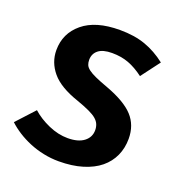

<svg xmlns="http://www.w3.org/2000/svg" viewBox="-117 -635 699 742"><g transform="rotate(20 232.0 -264.0)"><path d="M205 -81Q248 -81 271.5 -99Q295 -117 295 -146Q295 -159 290.5 -170Q286 -181 275 -190.5Q264 -200 243.5 -209.5Q223 -219 192 -230Q115 -256 81.5 -296Q48 -336 48 -386Q48 -455 101 -499Q154 -543 253 -543Q313 -543 358 -527Q403 -511 444 -479L386 -402Q354 -426 323.5 -437.5Q293 -449 255 -449Q217 -449 198.5 -434Q180 -419 180 -394Q180 -383 183.5 -374Q187 -365 198 -356.5Q209 -348 229 -339Q249 -330 282 -318Q360 -289 394 -252Q428 -215 428 -159Q428 -121 413.5 -89Q399 -57 371 -34Q343 -11 300.5 2Q258 15 203 15Q171 15 140 8.5Q109 2 81.5 -9.5Q54 -21 30.5 -36Q7 -51 -11 -68L57 -142Q86 -116 126 -98.5Q166 -81 205 -81Z"/></g></svg>

Font: Xgbmvzvtohvqztyvzapvmeyoton
Style: Regular
Weight: 500
Italic angle: -8°
Designer: Carrois Corporate & Edenspiekermann
Foundry: Carrois Corporate GbR & Edenspiekermann AG
Version: Version 2.001